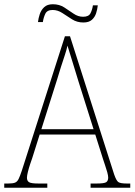

<svg xmlns="http://www.w3.org/2000/svg" viewBox="-23 -885 634 905"><path d="M-3 0V-20H16Q37 -20 47.5 -24Q58 -28 64.5 -41Q71 -54 80 -81L283 -714H307L515 -63Q525 -34 534.5 -27Q544 -20 575 -20H591V0H404V-20H433Q469 -20 478 -26.5Q487 -33 487 -48Q487 -57 482.5 -73.5Q478 -90 472 -107Q466 -124 463 -134L426 -251H164L129 -140Q125 -129 119 -111Q113 -93 108.5 -75Q104 -57 104 -47Q104 -33 113.5 -26.5Q123 -20 158 -20H200V0ZM172 -276H418L347 -501Q333 -547 318.5 -594Q304 -641 295 -670Q292 -654 283 -626.5Q274 -599 264 -568.5Q254 -538 247 -513ZM370 -779Q340 -779 316.5 -794Q293 -809 271 -823.5Q249 -838 225 -838Q199 -838 190.5 -820Q182 -802 179 -781H156Q158 -799 164.5 -818.5Q171 -838 185.5 -851.5Q200 -865 226 -865Q257 -865 280 -850Q303 -835 324 -820.5Q345 -806 369 -806Q395 -806 403.5 -822.5Q412 -839 415 -860H438Q436 -841 430 -822.5Q424 -804 410 -791.5Q396 -779 370 -779Z"/></svg>

Font: Noto Serif Hebrew SemiCondensed Thin
Style: Regular
Weight: 100
Width: 4
Designer: Monotype Design Team
Foundry: Monotype Imaging Inc.
Version: Version 2.004; ttfautohint (v1.8.4.7-5d5b)